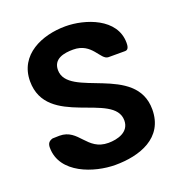

<svg xmlns="http://www.w3.org/2000/svg" viewBox="-130 -823 875 939"><g transform="rotate(-20 307.0 -353.5)"><path d="M39 -182C39 -47 203 7 312 7C438 7 574 -38 574 -187C574 -423 206 -378 206 -525C206 -584 262 -594 310 -594C408 -594 419 -500 460 -500H547C566 -500 567 -524 567 -536C567 -664 415 -714 313 -714C191 -714 59 -658 59 -520C59 -278 427 -332 427 -183C427 -122 364 -106 317 -106C205 -106 203 -221 103 -221C98 -221 72 -220 67 -220C46 -214 39 -202 39 -182Z"/></g></svg>

Font: Asimov Print
Style: C
Weight: 500
Designer: Google
Version: Version 2.000980: 2014